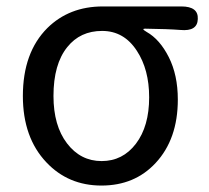

<svg xmlns="http://www.w3.org/2000/svg" viewBox="-20 -563 650 596"><path d="M124 -59Q51 -136 51 -265Q51 -400 127 -476Q195 -543 299 -543H543Q596 -543 594 -504Q593 -465 540 -470Q502 -473 430 -474Q425 -474 425 -472Q425 -470 435 -464Q476 -441 504 -385.5Q532 -330 532 -254Q532 -131 463 -57Q398 13 295 13Q192 13 124 -59ZM443 -261Q443 -347 405 -405Q365 -467 297 -467Q229 -467 189 -417Q146 -364 146 -265Q146 -173 188 -118Q230 -63 295.5 -63Q361 -63 402 -117Q443 -171 443 -261Z"/></svg>

Font: Resource Han Rounded CN
Style: Regular
Weight: 400
Designer: Cyano Hao (round all glyphs); Ryoko NISHIZUKA  (kana, bopomofo & ideographs); Paul D. Hunt (Latin, Greek & Cyrillic); Sa
Foundry: Cyano Hao
Version: 0.990